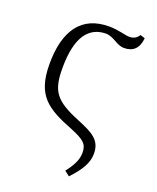

<svg xmlns="http://www.w3.org/2000/svg" viewBox="-142 -642 764 935"><g transform="rotate(20 240.0 -174.0)"><path d="M54 -270C55 -110 124 -66 262 -12C334 17 353 35 353 79C353 116 335 149 304 189L330 209C381 155 407 112 407 64C407 -9 357 -31 278 -64C148 -117 120 -158 120 -276C120 -441 176 -504 261 -506C306 -505 328 -470 368 -470C415 -470 442 -496 447 -549L423 -557C414 -544 401 -530 374 -530C351 -530 314 -544 265 -544C125 -544 53 -450 54 -270Z"/></g></svg>

Font: Noto Serif Light
Style: Regular
Weight: 300
Designer: Monotype Design Team
Foundry: Monotype Imaging Inc.
Version: Version 2.013